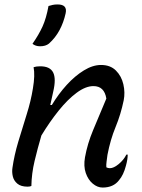

<svg xmlns="http://www.w3.org/2000/svg" viewBox="-20 -834 640 863"><path d="M131 -532Q143 -536 161 -536Q205 -536 219 -508Q233 -480 219 -421Q216 -406 212.5 -391.5Q209 -377 206 -362H213Q243 -412 280 -452.5Q317 -493 357 -517.5Q397 -542 434 -542Q476 -542 501 -517Q526 -492 534.5 -455Q543 -418 536 -383Q523 -320 499.5 -263Q476 -206 463 -138Q461 -122 459 -107.5Q457 -93 458 -82Q465 -78 474 -78Q491 -78 513.5 -96.5Q536 -115 548 -139H554Q554 -118 546 -89Q535 -47 515 -24Q490 9 441 9Q418 9 397 -8.5Q376 -26 365.5 -56.5Q355 -87 362 -127Q373 -188 398.5 -249Q424 -310 458 -391Q449 -447 400 -447Q365 -447 324.5 -417Q284 -387 243.5 -336.5Q203 -286 166 -225Q149 -167 135.5 -110.5Q122 -54 121 2Q114 5 104 5Q74 5 58 -8.5Q42 -22 37.5 -41.5Q33 -61 36 -80Q44 -136 62 -196.5Q80 -257 99.5 -318.5Q119 -380 128 -437Q138 -496 131 -532ZM239 -814Q284 -814 275 -774Q266 -733 247.5 -698.5Q229 -664 200 -638Q185 -626 160 -626Q140 -626 126 -637Q155 -679 171.5 -715.5Q188 -752 198 -807Q208 -810 217 -812Q226 -814 239 -814Z"/></svg>

Font: Recursive Sn Csl St
Style: Italic
Weight: 400
Italic angle: -15°
Version: Version 1.079;hotconv 1.0.112;makeotfexe 2.5.65598; ttfautoh